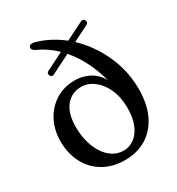

<svg xmlns="http://www.w3.org/2000/svg" viewBox="-177 -845 893 968"><g transform="rotate(-30 269.0 -361.0)"><path d="M150.5 -549.5Q143.5 -565 158.5 -572L260 -623Q212 -670 154 -695.5Q133.5 -705.5 136 -719.5Q139 -736.5 165.5 -732Q207 -721.5 246.2 -701.2Q285.5 -681 320 -653.5L423.5 -705Q440 -713 446.5 -698Q454 -683.5 437.5 -675.5L347 -630Q419 -562.5 462.8 -467Q506.5 -371.5 506.5 -266Q506.5 -178 476.8 -116Q447 -54 393.5 -21.2Q340 11.5 269 11.5Q197 11.5 143.8 -19.8Q90.5 -51 61.5 -106.5Q32.5 -162 32.5 -234Q32.5 -297.5 59.5 -349.8Q86.5 -402 135 -433Q183.5 -464 248 -464Q293 -464 331.2 -444Q369.5 -424 393.5 -382Q358.5 -511.5 283.5 -598L172.5 -542.5Q157 -535 150.5 -549.5ZM135.5 -250.5Q136.5 -188.5 156.2 -139.2Q176 -90 210 -61.5Q244 -33 287.5 -33.5Q319.5 -33.5 347.5 -53.5Q375.5 -73.5 392.8 -113.5Q410 -153.5 409.5 -214.5Q408.5 -278 386.8 -324Q365 -370 331 -394.8Q297 -419.5 260 -419.5Q202 -419.5 168 -375.8Q134 -332 135.5 -250.5Z"/></g></svg>

Font: Fraunces 72pt Soft
Style: Regular
Weight: 400
Version: Version 1.000;[b76b70a41]